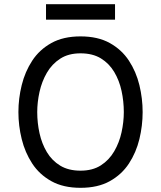

<svg xmlns="http://www.w3.org/2000/svg" viewBox="-20 -886 770 918"><path d="M365 12Q282.5 12 225.5 -19.8Q168.5 -51.5 134 -104.2Q99.5 -157 83.8 -221Q68 -285 68 -350Q68 -415 83.8 -479Q99.5 -543 134 -595.8Q168.5 -648.5 225.5 -680.2Q282.5 -712 365 -712Q448 -712 505 -680.2Q562 -648.5 596.5 -595.8Q631 -543 646.5 -479Q662 -415 662 -350Q662 -285 646.5 -221Q631 -157 596.5 -104.2Q562 -51.5 505 -19.8Q448 12 365 12ZM365 -70Q423 -70 462.5 -95.5Q502 -121 526.2 -162.8Q550.5 -204.5 561.2 -253.8Q572 -303 572 -350Q572 -401.5 561.2 -451.2Q550.5 -501 526.2 -541.8Q502 -582.5 462.5 -606.8Q423 -631 365 -631Q307.5 -631 268 -605.5Q228.5 -580 204.2 -538.2Q180 -496.5 169 -447Q158 -397.5 158 -350Q158 -298.5 169 -248.8Q180 -199 204.2 -158.5Q228.5 -118 268 -94Q307.5 -70 365 -70ZM200 -792V-866H530V-792Z"/></svg>

Font: Overpass
Style: Regular
Weight: 400
Designer: Delve Withrington, Dave Bailey, Thomas Jockin
Foundry: Delve Fonts LLC
Version: Version 4.000